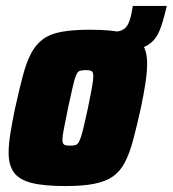

<svg xmlns="http://www.w3.org/2000/svg" viewBox="-20 -618 581 646"><path d="M295 -442 310 -510H349Q375 -510 389 -516Q403 -522 410 -535Q417 -548 422 -571L427 -598H541L538 -585Q528 -543 517 -515.5Q506 -488 485.5 -472Q465 -456 429 -449Q393 -442 334 -442ZM201 8Q128 8 86.5 -2.5Q45 -13 27 -37.5Q9 -62 9 -104Q9 -132 15 -169.5Q21 -207 31 -255Q45 -318 57 -363.5Q69 -409 85 -439Q101 -469 125 -486.5Q149 -504 187.5 -511Q226 -518 282 -518Q355 -518 397.5 -507.5Q440 -497 457.5 -472Q475 -447 475 -404Q475 -376 469.5 -339.5Q464 -303 454 -255Q440 -192 428 -147Q416 -102 400 -71.5Q384 -41 359.5 -24Q335 -7 296.5 0.5Q258 8 201 8ZM216 -128Q226 -128 232.5 -129.5Q239 -131 243.5 -137.5Q248 -144 252.5 -157.5Q257 -171 262.5 -195Q268 -219 276 -255Q285 -299 289.5 -324Q294 -349 294 -362Q294 -372 291 -376Q288 -380 282.5 -381Q277 -382 268 -382Q255 -382 248 -379.5Q241 -377 236 -365Q231 -353 225 -327Q219 -301 209 -255Q200 -210 195 -185Q190 -160 190 -148Q190 -139 193 -134.5Q196 -130 201.5 -129Q207 -128 216 -128Z"/></svg>

Font: Saira SemiCondensed Black
Style: Italic
Weight: 900
Width: 4
Italic angle: -12°
Designer: Hector Gatti with collaboration of the Omnibus-Type team
Foundry: Omnibus-Type
Version: Version 1.101